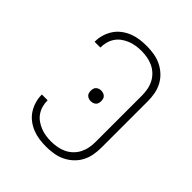

<svg xmlns="http://www.w3.org/2000/svg" viewBox="-206 -873 1012 1012"><g transform="rotate(45 300.0 -367.5)"><path d="M303 8Q277 8 251.5 4.5Q226 1 202 -8.5Q178 -18 157 -34Q136 -50 122 -71.5Q108 -93 100.5 -118Q93 -143 93 -169Q93 -169 93 -170Q93 -171 93 -171H136Q136 -171 136 -170.5Q136 -170 136 -169Q136 -149 141.5 -129Q147 -109 158.5 -92Q170 -75 187 -63Q204 -51 223 -43.5Q242 -36 262 -33Q282 -30 303 -30Q325 -30 347 -34Q369 -38 389 -47.5Q409 -57 425.5 -73Q442 -89 452 -109Q462 -129 466 -151Q470 -173 470 -195V-540Q470 -562 466 -584Q462 -606 452 -626Q442 -646 425.5 -662Q409 -678 389 -687.5Q369 -697 347 -701Q325 -705 303 -705Q282 -705 262 -702Q242 -699 223 -691.5Q204 -684 187 -672Q170 -660 158.5 -643Q147 -626 141.5 -606Q136 -586 136 -566Q136 -565 136 -564.5Q136 -564 136 -564H93Q93 -564 93 -565Q93 -566 93 -566Q93 -592 100.5 -617Q108 -642 122 -663.5Q136 -685 157 -701Q178 -717 202 -726.5Q226 -736 251.5 -739.5Q277 -743 303 -743Q330 -743 358 -738.5Q386 -734 411 -722Q436 -710 456.5 -691Q477 -672 490 -647.5Q503 -623 508 -595.5Q513 -568 513 -540V-195Q513 -167 508 -139.5Q503 -112 490 -87.5Q477 -63 456.5 -44Q436 -25 411 -13Q386 -1 358 3.5Q330 8 303 8ZM300 -328Q292 -328 284.5 -330.5Q277 -333 271 -338.5Q265 -344 263 -352Q261 -360 261 -368Q261 -375 263 -383Q265 -391 271 -396.5Q277 -402 284.5 -404.5Q292 -407 300 -407Q308 -407 315.5 -404.5Q323 -402 329 -396.5Q335 -391 337 -383Q339 -375 339 -368Q339 -360 337 -352Q335 -344 329 -338.5Q323 -333 315.5 -330.5Q308 -328 300 -328Z"/></g></svg>

Font: Zed Sans Extralight Extended
Style: Regular
Weight: 200
Width: 7
Designer: Belleve Invis
Foundry: Belleve Invis
Version: Version 1.0.0; ttfautohint (v1.8.4)